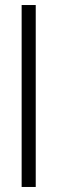

<svg xmlns="http://www.w3.org/2000/svg" viewBox="-20 -743 229 763"><path d="M66 0V-723H122V0Z"/></svg>

Font: Archivo SemiCondensed ExtraLight
Style: Regular
Weight: 250
Width: 4
Designer: Hector Gatti
Foundry: Omnibus-Type
Version: Version 2.001